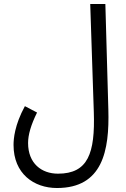

<svg xmlns="http://www.w3.org/2000/svg" viewBox="-20 -714 631 964"><path d="M48 14C48 158 150 230 266 230C495 230 530 43 524 -164L509 -694H433L451 -152C458 56 422 158 271 158C189 158 121 107 121 4C121 -37 135 -86 166 -149L105 -181C53 -86 48 -16 48 14Z"/></svg>

Font: Noto Sans Arabic ExtCond
Style: Regular
Weight: 400
Width: 2
Designer: Monotype Design Team, Nadine Chahine, Nizar Qandah and Khaled Hosny
Foundry: Monotype Imaging Inc.
Version: Version 2.012